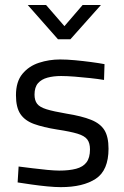

<svg xmlns="http://www.w3.org/2000/svg" viewBox="-20 -752 505 782"><path d="M227.6 10.2Q204.2 10.2 172.2 7.1Q140.2 4 108.1 -0.6Q76 -5.2 51.8 -9L55.8 -73.8Q80.4 -70.8 111.8 -66.8Q143.2 -62.8 173.2 -60Q203.2 -57.2 221.2 -57.2Q262.2 -57.2 290.1 -64.7Q318.1 -72.1 332.3 -90.8Q346.5 -109.5 346.5 -143.4Q346.5 -169.4 335.5 -184Q324.5 -198.7 295.6 -207.5Q266.7 -216.3 212.4 -224.5Q156 -233.5 118.7 -247Q81.4 -260.5 63.2 -287.5Q45 -314.5 45 -364.1Q45 -419.2 71.2 -451Q97.4 -482.8 138.7 -496.3Q180 -509.8 224.8 -509.8Q252.4 -509.8 285.6 -506.7Q318.8 -503.6 351 -499.3Q383.2 -495 405.7 -490.8L403.7 -426.4Q380 -430.4 348 -433.9Q316 -437.4 284.1 -439.9Q252.2 -442.4 228.8 -442.4Q198 -442.4 173.5 -435.8Q148.9 -429.2 134.7 -413Q120.6 -396.7 120.6 -366.5Q120.6 -343.6 130.9 -329.7Q141.1 -315.8 169.3 -307Q197.5 -298.3 250.1 -289.3Q312.9 -279.3 350.7 -264.1Q388.5 -249 405.3 -222Q422 -195 422 -146.4Q422 -58.4 370.3 -24.1Q318.6 10.2 227.6 10.2ZM216.2 -592 93.1 -731.6H167.7L242.4 -645.5L316.5 -731.6H391.1L266.7 -592Z"/></svg>

Font: Titillium Web
Style: Bold
Weight: 700
Designer: Mohamed Gaber, Accademia di Belle Arti di Urbino
Foundry: Kief Type Foundry, Accademia di Belle Arti di Urbino
Version: Version 3.000